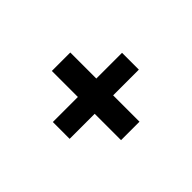

<svg xmlns="http://www.w3.org/2000/svg" viewBox="-60 -505 412 412"><g transform="rotate(-45 146.0 -299.0)"><path d="M117 -194V-274H41V-325H117V-404H173V-325H251V-274H173V-194Z"/></g></svg>

Font: Bricolage Grotesque 96pt Condensed ExtraLight
Style: Regular
Weight: 200
Width: 3
Designer: Mathieu Triay
Foundry: Atelier Triay
Version: Version 1.001; ttfautohint (v1.8.4.7-5d5b);gftools[0.9.33.de